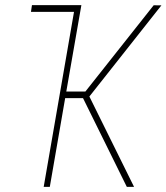

<svg xmlns="http://www.w3.org/2000/svg" viewBox="-20 -731 651 751"><path d="M304.7 -347.2H234.9L174.8 0H150.9L269.5 -684.6H101.1L105 -710.9H298.3L239.3 -373H314L581.1 -710.4L611.3 -710L329.6 -353.5L504.4 0H476.1Z"/></svg>

Font: Roboto Mono Thin
Style: Italic
Weight: 250
Designer: Google
Version: Version 2.000985; 2015; ttfautohint (v1.3)